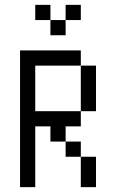

<svg xmlns="http://www.w3.org/2000/svg" viewBox="-20 -770 478 790"><path d="M62.5 -562.5H312.5V-500H125V-312.5H312.5V-250H250V-187.5H187.5V-250H125V0H62.5ZM312.5 -500H375V-312.5H312.5ZM250 -187.5H312.5V-125H250ZM312.5 -125H375V0H312.5ZM250 -750H312.5V-687.5H250ZM187.5 -687.5H250V-625H187.5ZM125 -750H187.5V-687.5H125Z"/></svg>

Font: Pixel Operator
Style: Regular
Weight: 400
Designer: Jayvee Enaguas (HarvettFox96)
Version: 2016.04.25